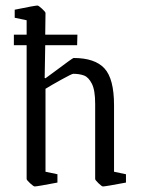

<svg xmlns="http://www.w3.org/2000/svg" viewBox="-20 -663 507 692"><path d="M434 -35V-5Q360 9 351 9Q347 9 335 -2.5Q323 -14 323 -18V-289Q323 -338 311 -361.5Q299 -385 282.5 -391Q266 -397 244 -397Q239 -397 202 -376.5Q165 -356 144 -343V-44L187 -35V-5Q114 9 105 9Q101 9 88.5 -2.5Q76 -14 76 -18V-500H30V-538H76V-590L33 -599V-628Q106 -643 115 -643Q119 -643 131.5 -631.5Q144 -620 144 -616L143 -538H259L258 -500H143L141 -382L144 -381L174 -403Q242 -454 245 -454Q322 -454 356.5 -416.5Q391 -379 391 -284V-44Z"/></svg>

Font: Grenze Light
Style: Regular
Weight: 300
Designer: Renata Polastri
Foundry: Omnibus-Type
Version: Version 1.002; ttfautohint (v1.8)